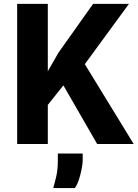

<svg xmlns="http://www.w3.org/2000/svg" viewBox="-20 -747 714 996"><path d="M211 -181.5 195 -320 283.5 -474 463 -727H649L400.5 -387.5L337 -339.5ZM69 0V-727H228V0ZM484 0 272 -368 392 -460 673.5 0ZM256.5 228.5Q262 209.5 271 172Q280 134.5 280 86.5V49.5H409V83.5Q409 97.5 405.5 118.5Q402 139.5 396.2 161.5Q390.5 183.5 383.2 201.5Q376 219.5 368 228.5Z"/></svg>

Font: Spline Sans
Style: Regular
Weight: 400
Designer: Eben Sorkin, Mirko Velimirovic
Foundry: Sorkin Type
Version: Version 1.001